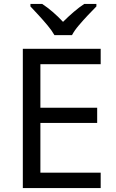

<svg xmlns="http://www.w3.org/2000/svg" viewBox="-20 -964 596 984"><path d="M496 0H97V-714H496V-635H187V-412H478V-334H187V-79H496ZM259 -784Q246 -807 224 -833.5Q202 -860 178 -886Q154 -912 136 -931V-944H196Q222 -927 250 -903Q278 -879 303 -852Q330 -879 358 -903Q386 -927 412 -944H474V-931Q455 -912 430.5 -886Q406 -860 383.5 -833.5Q361 -807 349 -784Z"/></svg>

Font: Noto Sans Tai Viet
Style: Regular
Weight: 400
Designer: Monotype Design Team
Foundry: Monotype Imaging Inc.
Version: Version 2.003; ttfautohint (v1.8.4.7-5d5b)